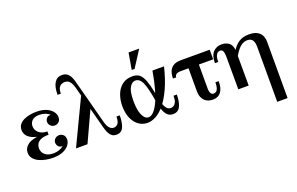

<svg xmlns="http://www.w3.org/2000/svg" viewBox="-112 -1201 2964 1915"><g transform="rotate(-20 1370.5 -243.0)"><path d="M43 -124Q43 -174 87.5 -207Q132 -240 236 -247L234 -234Q172 -241 134.5 -258.5Q97 -276 80 -302Q63 -328 63 -358Q63 -391 81 -414.5Q99 -438 128.5 -452Q158 -466 193 -472.5Q228 -479 262 -479Q328 -479 370.5 -459.5Q413 -440 433.5 -411.5Q454 -383 454 -353Q454 -322 435.5 -304.5Q417 -287 392 -287Q366 -287 348 -304.5Q330 -322 330 -346Q330 -368 345 -386Q360 -404 389 -401Q369 -420 340.5 -430Q312 -440 280 -440Q230 -440 204.5 -416.5Q179 -393 179 -357Q179 -328 194 -305.5Q209 -283 236 -270Q263 -257 301 -257V-222Q245 -222 215.5 -207.5Q186 -193 175 -171.5Q164 -150 164 -128Q164 -84 196.5 -57Q229 -30 283 -30Q316 -30 345 -40Q374 -50 394 -68Q365 -66 350 -84Q335 -102 335 -124Q335 -148 353 -165Q371 -182 397 -182Q422 -182 440.5 -165Q459 -148 459 -116Q459 -87 438.5 -58Q418 -29 375 -9.5Q332 10 264 10Q229 10 190 2.5Q151 -5 118 -20.5Q85 -36 64 -62Q43 -88 43 -124Z M746 -492 794 -349 633 0H511ZM999 -161H1034Q1034 -85 1013.5 -37.5Q993 10 938 10Q908 10 889 -6Q870 -22 858.5 -47Q847 -72 839.5 -101Q832 -130 825 -155L715 -571Q712 -582 704 -603.5Q696 -625 678.5 -643Q661 -661 629 -661Q613 -661 596 -653.5Q579 -646 567.5 -625.5Q556 -605 556 -565H521Q521 -648 548 -692Q575 -736 628 -736Q662 -736 683 -720Q704 -704 716 -679Q728 -654 735.5 -625.5Q743 -597 750 -571L860 -155Q873 -106 893 -85.5Q913 -65 937 -65Q961 -65 980 -85Q999 -105 999 -161Z M1271 5Q1219 5 1178 -24.5Q1137 -54 1113 -108.5Q1089 -163 1089 -238Q1089 -306 1111 -362Q1133 -418 1176 -451Q1219 -484 1284 -484Q1318 -484 1343 -471.5Q1368 -459 1387.5 -425.5Q1407 -392 1423.5 -330.5Q1440 -269 1455 -171H1420Q1400 -301 1373.5 -367.5Q1347 -434 1297 -434Q1262 -434 1236.5 -390.5Q1211 -347 1211 -248Q1211 -151 1235.5 -97.5Q1260 -44 1299 -44Q1324 -44 1350 -68.5Q1376 -93 1402 -144.5Q1428 -196 1451 -276.5Q1474 -357 1493 -469H1616Q1584 -338 1542 -247Q1500 -156 1454 -100.5Q1408 -45 1361 -20Q1314 5 1271 5ZM1540 10Q1506 10 1485 -8.5Q1464 -27 1451.5 -55Q1439 -83 1432.5 -114.5Q1426 -146 1420 -171H1455Q1469 -115 1488.5 -85Q1508 -55 1538 -55Q1554 -55 1569.5 -64Q1585 -73 1595 -95.5Q1605 -118 1605 -161H1640Q1640 -86 1617.5 -38Q1595 10 1540 10ZM1301 -545 1331 -720H1444L1331 -545Z M2101 -367H1757Q1693 -367 1693 -324H1658Q1658 -361 1669.5 -394.5Q1681 -428 1711 -448.5Q1741 -469 1796 -469H2101ZM1949 -392V-113Q1949 -80 1959.5 -62Q1970 -44 1991 -44Q2004 -44 2016 -52.5Q2028 -61 2035.5 -82.5Q2043 -104 2043 -144H2078Q2078 -66 2048 -28Q2018 10 1963 10Q1942 10 1920 4Q1898 -2 1880 -17.5Q1862 -33 1850.5 -59.5Q1839 -86 1839 -128V-392Z M2556 250V-334Q2556 -382 2539 -406Q2522 -430 2484 -430Q2447 -430 2413.5 -404Q2380 -378 2343 -314V-379Q2370 -423 2411.5 -451Q2453 -479 2520 -479Q2573 -479 2605 -461.5Q2637 -444 2651.5 -414.5Q2666 -385 2666 -349V250ZM2234 0 2233 -351Q2233 -385 2224.5 -405Q2216 -425 2193 -425Q2181 -425 2168.5 -417Q2156 -409 2147.5 -387Q2139 -365 2139 -325H2104Q2104 -405 2139 -442Q2174 -479 2230 -479Q2273 -479 2304.5 -456.5Q2336 -434 2343 -379L2344 0Z"/></g></svg>

Font: Brygada 1918 SemiBold
Style: Regular
Weight: 600
Designer: Mateusz Machalski | Borys Kosmynka | Przemek Hoffer
Foundry: NIEPODLEGLA 2018
Version: Version 3.006